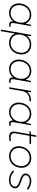

<svg xmlns="http://www.w3.org/2000/svg" viewBox="1826 -2512 885 4578"><g transform="rotate(90 2269.0 -222.5)"><path d="M563 4C581 4 594 2 612 -2L618 -38C602 -33 589 -32 571 -32C527 -32 523 -68 532 -121L602 -520H572C559 -477 549 -433 540 -390C508 -472 432 -526 329 -526C162 -526 61 -379 61 -226C61 -93 150 5 287 5C370 5 441 -32 489 -93C483 -29 512 4 563 4ZM328 -489C430 -489 520 -420 520 -293C520 -157 435 -32 293 -32C176 -32 101 -112 101 -230C101 -362 187 -489 328 -489Z M684 200H722L781 -137C813 -52 892 5 1001 5C1173 5 1278 -142 1278 -294C1278 -428 1185 -525 1043 -525C955 -525 880 -485 830 -420C834 -449 838 -487 839 -520H810ZM1002 -32C896 -32 802 -100 802 -228C802 -364 891 -488 1036 -488C1159 -488 1238 -408 1238 -291C1238 -158 1148 -32 1002 -32Z M1902 4C1920 4 1933 2 1951 -2L1957 -38C1941 -33 1928 -32 1910 -32C1866 -32 1862 -68 1871 -121L1941 -520H1911C1898 -477 1888 -433 1879 -390C1847 -472 1771 -526 1668 -526C1501 -526 1400 -379 1400 -226C1400 -93 1489 5 1626 5C1709 5 1780 -32 1828 -93C1822 -29 1851 4 1902 4ZM1667 -489C1769 -489 1859 -420 1859 -293C1859 -157 1774 -32 1632 -32C1515 -32 1440 -112 1440 -230C1440 -362 1526 -489 1667 -489Z M2059 0H2097L2153 -317C2171 -423 2256 -482 2369 -482C2376 -482 2382 -482 2388 -481L2395 -520H2383C2290 -520 2217 -488 2171 -426C2176 -462 2179 -497 2178 -520H2149Z M2927 4C2945 4 2958 2 2976 -2L2982 -38C2966 -33 2953 -32 2935 -32C2891 -32 2887 -68 2896 -121L2966 -520H2936C2923 -477 2913 -433 2904 -390C2872 -472 2796 -526 2693 -526C2526 -526 2425 -379 2425 -226C2425 -93 2514 5 2651 5C2734 5 2805 -32 2853 -93C2847 -29 2876 4 2927 4ZM2692 -489C2794 -489 2884 -420 2884 -293C2884 -157 2799 -32 2657 -32C2540 -32 2465 -112 2465 -230C2465 -362 2551 -489 2692 -489Z M3231 3C3265 5 3311 1 3337 -6L3343 -41C3317 -35 3270 -32 3242 -34C3176 -38 3146 -74 3159 -147L3217 -484H3407L3413 -520H3223L3245 -645L3207 -639L3186 -520C3162 -518 3126 -513 3107 -508L3103 -484H3180L3120 -144C3103 -49 3146 -2 3231 3Z M3703 5C3874 5 3981 -138 3981 -294C3981 -429 3889 -525 3742 -525C3573 -525 3466 -380 3466 -226C3466 -73 3583 5 3703 5ZM3705 -33C3584 -33 3506 -114 3506 -230C3506 -363 3597 -487 3741 -487C3855 -487 3941 -413 3941 -290C3941 -158 3850 -33 3705 -33Z M4274 7C4383 7 4469 -54 4469 -145C4469 -214 4407 -250 4296 -287C4194 -320 4157 -349 4157 -391C4157 -450 4217 -489 4291 -489C4357 -489 4425 -465 4477 -419L4501 -448C4452 -495 4371 -526 4296 -526C4200 -526 4117 -471 4117 -385C4117 -321 4172 -288 4275 -253C4363 -223 4430 -195 4428 -139C4428 -71 4364 -29 4278 -29C4196 -29 4122 -61 4071 -117L4044 -90C4092 -32 4186 7 4274 7Z"/></g></svg>

Font: Fixel Display ExtraLight
Style: Italic
Weight: 200
Italic angle: -10°
Designer: AlfaBravo + MacPaw
Foundry: Kyrylo Tkachov, Marchela Mozhyna, Serhii Makarenko, Maria Weinstein, Zakhar Kryvoshyya
Version: Version 1.210;Glyphs 3.2 (3217)